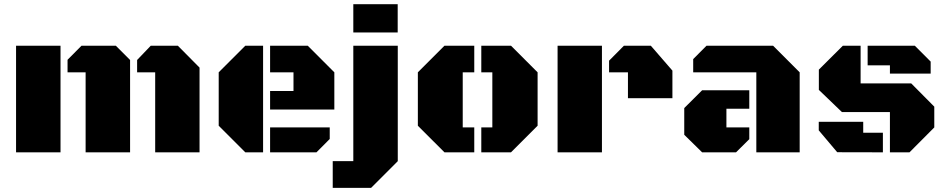

<svg xmlns="http://www.w3.org/2000/svg" viewBox="-20 -741 4599 934"><path d="M58.1 0V-518.6H274.4V0ZM396.5 -389.2H308.6V-450.2L376.5 -518.6H543.5L612.8 -449.2V0H396.5ZM734.9 -389.2H647V-449.2L713.4 -518.6H845.2L950.7 -412.1V0H734.9Z M1259.8 0H1173.3L1043.9 -129.4V-389.2L1173.3 -518.6H1259.8ZM1293.9 -208V-298.3H1407.7V-389.2H1293.9V-518.6H1477.1L1606.4 -389.2V-208ZM1293.9 0V-121.1H1584V-64.9L1519.5 0Z M1598.6 43H1698.7V-518.6H1915V43L1785.2 172.9H1598.6ZM1698.7 -720.7H1914.6V-583H1698.7Z M2595.2 -129.4 2465.8 0H2321.3V-121.1H2375V-389.2H2321.3V-518.6H2465.8L2595.2 -389.2ZM2231 -121.1H2287.1V0H2142.1L2012.7 -129.4V-389.2L2142.1 -518.6H2287.1V-389.2H2231Z M3034.7 -389.2H2942.9V-445.8L3015.1 -518.6H3146L3251 -397.5V-263.2H3034.7ZM2692.4 0V-518.6H2908.2V0Z M3659.2 0V-389.2H3352.1V-453.6L3417 -518.6H3740.7L3870.1 -389.2V0ZM3625 -301.8V-211.9H3513.7V-121.1H3625V-64L3560.5 0H3395.5L3308.6 -85.4V-215.3L3395.5 -301.8Z M4080.1 -518.6H4166.5V-335.4H4412.6L4524.9 -222.2V-121.1L4404.3 0H4309.1V-195.8H4075.7L3963.4 -303.7V-402.3ZM4179.2 -95.2H4274.9V0L4052.7 -0.5L3962.9 -106.9V-148.4H4179.2ZM4309.1 -423.3H4200.7V-518.6H4430.2L4507.3 -441.4V-382.8H4309.1Z"/></svg>

Font: Black Ops One [rus by aLiNcE]
Style: Regular
Weight: 400
Designer: James Grieshaber
Foundry: James Grieshaber
Version: Version 1.002;May 25, 2024;FontCreator 13.0.0.2680 64-bit